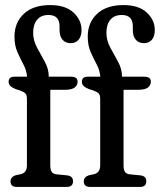

<svg xmlns="http://www.w3.org/2000/svg" viewBox="-20 -736 630 756"><path d="M178 -84.5Q178 -68.5 183.2 -59.8Q188.5 -51 203.5 -49.5L244 -45.5Q267.5 -43 267.5 -22Q267.5 0 242.5 0H46.5Q21.5 0 21.5 -21.5Q21.5 -39.5 42 -46L61 -50Q86 -55.5 86 -85V-346.5Q86 -361 80.8 -367.2Q75.5 -373.5 59.5 -379.5L41 -385.5Q25.5 -392 19.8 -398.5Q14 -405 14 -414Q14 -434 37 -434H86.5Q84.5 -459.5 72.2 -482.2Q60 -505 48.5 -531Q37 -557 37 -592Q37 -647 73.8 -681.5Q110.5 -716 178 -716Q238 -716 269.5 -686.5Q301 -657 301 -618Q301 -592.5 289.2 -579.2Q277.5 -566 258.5 -566Q237.5 -566 226 -579.8Q214.5 -593.5 214.5 -617V-632.5Q214.5 -677 171 -677Q141.5 -677 126 -658.2Q110.5 -639.5 110.5 -607.5Q110.5 -576.5 126 -548.2Q141.5 -520 156.8 -492.2Q172 -464.5 172 -434H259.5Q285.5 -434 285.5 -414.5Q285.5 -400 273.8 -391.2Q262 -382.5 236.5 -382.5H178ZM466.5 -84.5Q466.5 -68.5 471.8 -59.8Q477 -51 492 -49.5L532.5 -45.5Q556 -43 556 -22Q556 0 531 0H335Q310 0 310 -21.5Q310 -39.5 330.5 -46L349.5 -50Q374.5 -55.5 374.5 -85V-346.5Q374.5 -361 369.2 -367.2Q364 -373.5 348 -379.5L329.5 -385.5Q314 -392 308.2 -398.5Q302.5 -405 302.5 -414Q302.5 -434 325.5 -434H375Q373 -459.5 360.8 -482.2Q348.5 -505 337 -531Q325.5 -557 325.5 -592Q325.5 -647 362.2 -681.5Q399 -716 466.5 -716Q526.5 -716 558 -686.5Q589.5 -657 589.5 -618Q589.5 -592.5 577.8 -579.2Q566 -566 547 -566Q526 -566 514.5 -579.8Q503 -593.5 503 -617V-632.5Q503 -677 459.5 -677Q430 -677 414.5 -658.2Q399 -639.5 399 -607.5Q399 -576.5 414.5 -548.2Q430 -520 445.2 -492.2Q460.5 -464.5 460.5 -434H548Q574 -434 574 -414.5Q574 -400 562.2 -391.2Q550.5 -382.5 525 -382.5H466.5Z"/></svg>

Font: Fraunces 144pt SuperSoft
Style: Regular
Weight: 400
Version: Version 1.000;[b76b70a41]